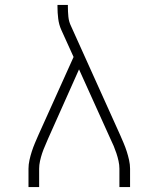

<svg xmlns="http://www.w3.org/2000/svg" viewBox="-20 -755 640 775"><path d="M95 0V-74Q95 -91 99 -109Q103 -127 108.5 -144Q114 -161 121 -177.5Q128 -194 135 -210L277 -525L228 -633Q218 -655 215 -679.5Q212 -704 212 -728V-735H254V-728Q254 -708 256 -687.5Q258 -667 267 -649L465 -210Q472 -194 479 -177.5Q486 -161 491.5 -144Q497 -127 501 -109Q505 -91 505 -74V0H462V-74Q462 -89 458.5 -105Q455 -121 450 -136Q445 -151 439 -165.5Q433 -180 426 -194L299 -475L174 -195Q168 -180 161.5 -165.5Q155 -151 150 -136Q145 -121 141.5 -105Q138 -89 138 -74V0Z"/></svg>

Font: Iosevka Curly XLtEx
Style: Regular
Weight: 200
Width: 7
Monospace: yes
Designer: Belleve Invis
Foundry: Belleve Invis
Version: Version 11.1.0; ttfautohint (v1.8.3)